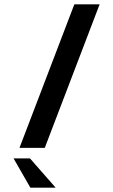

<svg xmlns="http://www.w3.org/2000/svg" viewBox="-20 -872 526 892"><path d="M442.9 -852H325.4L70.5 -185H188ZM119.3 -136H43.1L121.1 0H238.6Z"/></svg>

Font: Din Kursivschrift
Style: Extended Italic
Weight: 400
Version: Version 1.089